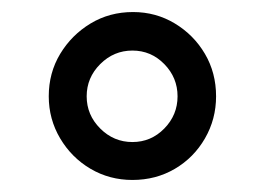

<svg xmlns="http://www.w3.org/2000/svg" viewBox="-20 -719 440 319"><path d="M200 -420Q162 -420 130.5 -438.5Q99 -457 80 -489Q61 -521 61 -559Q61 -598 80 -629.5Q99 -661 130.5 -680Q162 -699 201 -699Q239 -699 270.5 -680Q302 -661 320.5 -629.5Q339 -598 339 -559Q339 -521 320.5 -489Q302 -457 270.5 -438.5Q239 -420 200 -420ZM200 -483Q231 -483 253 -505.5Q275 -528 275 -559Q275 -590 253 -612.5Q231 -635 200 -635Q169 -635 146.5 -612.5Q124 -590 124 -559Q124 -528 146.5 -505.5Q169 -483 200 -483Z"/></svg>

Font: Archivo SemiBold Condensed
Style: Regular
Weight: 600
Width: 3
Version: Version 2.001